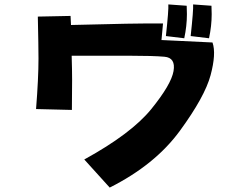

<svg xmlns="http://www.w3.org/2000/svg" viewBox="-20 -834 1027 868"><path d="M940 -642 941 -641Q958 -591 932 -494Q906 -397 793.5 -243Q681 -89 476 14L361 -113Q574 -230 664 -341Q754 -452 764.5 -512.5Q775 -573 723.5 -577.5Q672 -582 569 -582H304Q306 -517 306 -473L305 -337L143 -341Q154 -480 154 -569Q154 -624 151 -759L299 -762Q300 -740 301 -721Q592 -729 713 -728H717L710 -653ZM741 -814 824 -808Q825 -789 825 -770Q825 -717 813 -661L730 -671Q743 -791 741 -814ZM853 -814 936 -808Q937 -789 937 -770Q937 -717 925 -661L842 -671Q855 -791 853 -814Z"/></svg>

Font: KN Bobohei
Style: Bold
Weight: 700
Designer: Kingnam Type Foundry
Version: Version 1.710;March 18, 2023